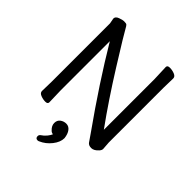

<svg xmlns="http://www.w3.org/2000/svg" viewBox="-254 -865 1246 1246"><g transform="rotate(45 369.0 -242.0)"><path d="M305 230Q285 230 285 210Q285 200 293 193Q312 181 328 162Q343 143 347 131Q345 131 340 130Q330 127 325 121Q301 99 301 73.5Q301 48 319 34.5Q337 21 360 21Q383 21 398.5 41Q414 61 418 96Q418 133 388 171Q358 209 316 227Q310 230 305 230ZM100 -640 93 -677Q93 -696 118 -705Q143 -714 154 -714Q165 -714 173 -712.5Q181 -711 187 -701Q212 -655 329.5 -467Q447 -279 560 -123V-589L556 -695Q556 -711 578.5 -711Q601 -711 622 -702.5Q643 -694 643 -677L641 -588V-87L645 -32Q645 -20 634 -8Q610 19 585.5 19Q561 19 550.5 3.5Q540 -12 515 -48Q323 -318 181 -557V-105L184 1Q184 17 162.5 17Q141 17 119.5 8.5Q98 0 98 -17L100 -106Z"/></g></svg>

Font: LXGW WenKai Medium
Style: Regular
Weight: 500
Designer: LXGW / Fontworks Inc.
Foundry: LXGW / Fontworks Inc.
Version: Version 1.501; October 10, 2024